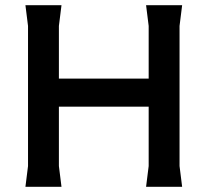

<svg xmlns="http://www.w3.org/2000/svg" viewBox="-20 -720 800 740"><path d="M543 0 553 -80V-620L543 -700H682L672 -620V-80L682 0ZM78 0 88 -80V-620L78 -700H217L207 -620V-80L217 0ZM134 -309V-417H623V-309Z"/></svg>

Font: AR One Sans SemiBold
Style: Regular
Weight: 600
Designer: Niteesh Yadav
Foundry: Niteesh Yadav
Version: Version 1.001;gftools[0.9.33]